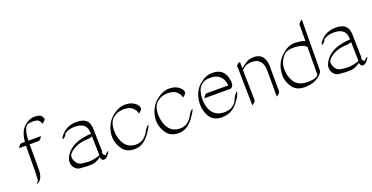

<svg xmlns="http://www.w3.org/2000/svg" viewBox="-26 -1128 3364 1734"><g transform="rotate(-20 1656.0 -261.5)"><path d="M295.4 -369.6Q301.8 -369.6 288.3 -352.1Q274.9 -334.5 264.2 -334.5H177.7V-91.8Q177.7 -7.3 128.9 21.5Q113.8 30.3 123 15.1Q127 8.3 134.8 1Q142.6 -19 142.1 -334.5H80.1Q73.7 -334.5 86.9 -352.1Q100.1 -369.6 111.3 -369.6H144.5Q153.3 -466.3 201.7 -510.3Q250 -554.2 302.5 -554.2Q355 -554.2 368.9 -534.4Q382.8 -514.6 382.8 -504.9Q382.8 -495.1 366.5 -481.4Q350.1 -467.8 347.7 -472.2Q347.7 -481.9 334.5 -500.5Q321.3 -519 274.4 -519Q227.5 -519 214.4 -505.9Q180.7 -471.2 178.2 -369.6Z M760.3 25.4Q740.7 25.4 731.9 -8.8Q683.6 28.8 634.5 29.3Q585.4 29.8 545.9 25.4Q494.6 25.4 471.2 -17.1Q460.9 -37.6 460.9 -63.7Q460.9 -89.8 485.8 -127.9Q549.8 -225.6 731 -235.4Q730.5 -260.7 723.1 -285.2Q702.1 -344.7 611.3 -344.7Q554.2 -344.7 511.2 -314.5Q510.3 -312 510.5 -306.4Q510.7 -300.8 492.9 -285.4Q475.1 -270 475.1 -278.3Q475.1 -293 496.1 -316.4Q551.3 -379.9 643.8 -379.9Q736.3 -379.9 758.3 -317.9Q765.6 -293 766.1 -271.5L771 -50.8Q771 -46.4 766.1 -40Q769.5 -9.8 791 -9.8Q798.3 -19.5 811.8 -30.3Q825.2 -41 821.3 -29.3Q816.4 -15.6 798.8 4.6Q781.2 24.9 760.3 25.4ZM731.4 -210.9Q718.8 -199.7 666.3 -197.8Q613.8 -195.8 566.2 -172.6Q518.6 -149.4 500.7 -122.3Q482.9 -95.2 505.6 -52.5Q528.3 -9.8 577.1 -9.8Q577.1 -9.8 608.4 -5.9Q640.1 -2.4 683.1 -11.5Q726.1 -20.5 735.4 -27.8Z M1205.6 -90.3Q1213.4 -105.5 1229.7 -122.8Q1246.1 -140.1 1245.1 -131.8Q1242.7 -113.3 1204.6 -59.6Q1141.1 30.3 1058.8 31Q976.6 31.7 939 -24.4Q886.7 -102.1 904.1 -188.2Q921.4 -274.4 983.4 -325.9Q1045.4 -377.4 1109.9 -377.2Q1174.3 -377 1212.9 -338.9Q1251.5 -300.8 1217.8 -271Q1198.7 -253.9 1198.2 -262.2Q1197.8 -285.6 1169.7 -313.7Q1141.6 -341.8 1082 -342Q1022.5 -342.3 979.5 -306.2Q936.5 -270 936.5 -191.4Q936.5 -112.8 973.4 -58.1Q1010.3 -3.4 1085.9 -4.2Q1161.6 -4.9 1205.6 -90.3Z M1628.9 -90.3Q1636.7 -105.5 1653.1 -122.8Q1669.4 -140.1 1668.5 -131.8Q1666 -113.3 1627.9 -59.6Q1564.5 30.3 1482.2 31Q1399.9 31.7 1362.3 -24.4Q1310.1 -102.1 1327.4 -188.2Q1344.7 -274.4 1406.7 -325.9Q1468.8 -377.4 1533.2 -377.2Q1597.7 -377 1636.2 -338.9Q1674.8 -300.8 1641.1 -271Q1622.1 -253.9 1621.6 -262.2Q1621.1 -285.6 1593 -313.7Q1564.9 -341.8 1505.4 -342Q1445.8 -342.3 1402.8 -306.2Q1359.9 -270 1359.9 -191.4Q1359.9 -112.8 1396.7 -58.1Q1433.6 -3.4 1509.3 -4.2Q1585 -4.9 1628.9 -90.3Z M1804.7 -78.1Q1841.8 -3.9 1934.1 -5.1Q2026.4 -6.3 2058.6 -88.9Q2067.4 -110.8 2083.7 -129.9Q2100.1 -148.9 2099.6 -141.1Q2098.6 -106 2042.5 -38.3Q1986.3 29.3 1897.2 30.5Q1808.1 31.7 1772 -39.8Q1735.8 -111.3 1751 -195.1Q1766.1 -278.8 1825.4 -328.1Q1884.8 -377.4 1946.8 -377Q2067.9 -377 2081.5 -251Q2085.4 -216.3 2074.5 -200.9Q2063.5 -185.5 2051.8 -185.5H1806.2Q1797.9 -185.5 1813.2 -203.4Q1828.6 -221.2 1836.9 -221.2H2046.4Q2032.2 -341.8 1915.5 -341.8Q1782.7 -342.8 1782.7 -179.7Q1783.2 -120.1 1804.7 -78.1Z M2182.1 -284.2V-347.2Q2171.9 -349.6 2186.5 -367.4Q2201.2 -385.3 2209.2 -383.3Q2217.3 -381.3 2217.3 -379.9V-322.8Q2278.8 -371.6 2304.7 -377.4Q2416.5 -401.9 2447.8 -315.4Q2456.5 -290.5 2457 -258.8L2457.5 -11.7Q2457.5 -3.4 2439.9 12.2Q2422.4 27.8 2422.4 19.5L2421.9 -227.5Q2419.9 -348.1 2315.9 -348.1Q2301.3 -348.1 2295.2 -346.4Q2289.1 -344.7 2271.7 -341.3Q2254.4 -337.9 2236.3 -323Q2218.3 -308.1 2217.3 -307.1L2223.1 -13.7Q2223.1 -5.4 2205.6 10.3Q2188 25.9 2188 17.6Z M2836.9 -359.9 2837.9 -518.1Q2837.9 -526.4 2855.5 -541.7Q2873 -557.1 2873 -548.8L2869.1 -66.4Q2869.1 -39.6 2819.3 -4.6Q2769.5 30.3 2689.5 30.3Q2609.4 30.3 2572.3 -24.9Q2535.2 -80.1 2535.2 -136.2Q2535.6 -245.6 2604.5 -312.3Q2673.3 -378.9 2739.5 -376.2Q2805.7 -373.5 2836.9 -359.9ZM2836.4 -303.2Q2834.5 -304.2 2829.6 -308.6Q2798.8 -337.4 2726.6 -340.1Q2654.3 -342.8 2626.5 -315.9Q2570.8 -262.2 2570.6 -187.5Q2570.3 -112.8 2606.7 -58.8Q2643.1 -4.9 2730.2 -4.9Q2817.4 -4.9 2834 -37.1Z M3250.5 25.4Q3231 25.4 3222.2 -8.8Q3173.8 28.8 3124.8 29.3Q3075.7 29.8 3036.1 25.4Q2984.9 25.4 2961.4 -17.1Q2951.2 -37.6 2951.2 -63.7Q2951.2 -89.8 2976.1 -127.9Q3040 -225.6 3221.2 -235.4Q3220.7 -260.7 3213.4 -285.2Q3192.4 -344.7 3101.6 -344.7Q3044.4 -344.7 3001.5 -314.5Q3000.5 -312 3000.7 -306.4Q3001 -300.8 2983.2 -285.4Q2965.3 -270 2965.3 -278.3Q2965.3 -293 2986.3 -316.4Q3041.5 -379.9 3134 -379.9Q3226.6 -379.9 3248.5 -317.9Q3255.9 -293 3256.3 -271.5L3261.2 -50.8Q3261.2 -46.4 3256.3 -40Q3259.8 -9.8 3281.2 -9.8Q3288.6 -19.5 3302 -30.3Q3315.4 -41 3311.5 -29.3Q3306.6 -15.6 3289.1 4.6Q3271.5 24.9 3250.5 25.4ZM3221.7 -210.9Q3209 -199.7 3156.5 -197.8Q3104 -195.8 3056.4 -172.6Q3008.8 -149.4 2991 -122.3Q2973.1 -95.2 2995.8 -52.5Q3018.6 -9.8 3067.4 -9.8Q3067.4 -9.8 3098.6 -5.9Q3130.4 -2.4 3173.3 -11.5Q3216.3 -20.5 3225.6 -27.8Z"/></g></svg>

Font: ML-NILA05
Style: Regular
Weight: 400
Designer: CLT@C-DIT
Version: Version ML-NILA05 1.0